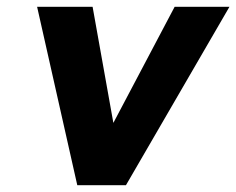

<svg xmlns="http://www.w3.org/2000/svg" viewBox="-20 -541 694 564"><path d="M654 -521H493L313 -180L252 -521H89L207 3H350Z"/></svg>

Font: Geom Bold
Style: Bold Italic
Weight: 700
Italic angle: -10°
Version: Version 1.102